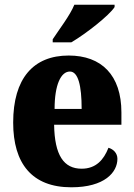

<svg xmlns="http://www.w3.org/2000/svg" viewBox="-20 -786 569 816"><path d="M204 -619V-606H283C346 -643 445 -721 467 -756V-766H296C278 -721 230 -659 204 -619ZM283 10C425 10 479 -54 479 -111C479 -135 462 -152 441 -158C421 -107 388 -69 327 -69C251 -69 212 -126 210 -256H496V-308C496 -467 411 -550 272 -550C122 -550 36 -453 36 -265C36 -91 116 10 283 10ZM327 -323H212C212 -426 239 -482 277 -482C312 -482 327 -423 327 -323Z"/></svg>

Font: Noto Serif Ethiopic Condensed Black
Style: Regular
Weight: 900
Width: 3
Designer: Monotype Design Team
Foundry: Monotype Imaging Inc.
Version: Version 2.102